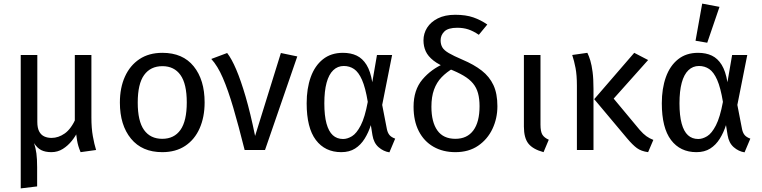

<svg xmlns="http://www.w3.org/2000/svg" viewBox="-20 -832 4227 1065"><path d="M403 -180 412 -104Q400 -78 378.5 -51Q357 -24 328.5 -6Q300 12 265 12Q231 12 208.5 0.5Q186 -11 169 -38Q178 -10 182 19.5Q186 49 186 96V202L95 213V-527H187V-156Q187 -123 197 -103.5Q207 -84 225 -75.5Q243 -67 266 -67Q304 -67 339.5 -92Q375 -117 403 -180ZM403 -85 395 -128V-527H487V-180Q487 -121 495 -76.5Q503 -32 513 0L427 12Q419 -7 414.5 -22.5Q410 -38 407.5 -53Q405 -68 403 -85Z M881 -539Q994 -539 1054.5 -464Q1115 -389 1115 -264Q1115 -183 1087.5 -120.5Q1060 -58 1007.5 -23Q955 12 880 12Q768 12 706.5 -63Q645 -138 645 -263Q645 -345 673 -407Q701 -469 753.5 -504Q806 -539 881 -539ZM881 -465Q815 -465 779.5 -416Q744 -367 744 -263Q744 -160 779 -111Q814 -62 880 -62Q946 -62 981 -111.5Q1016 -161 1016 -264Q1016 -367 981 -416Q946 -465 881 -465Z M1152 -505 1240 -538Q1265 -506 1290.5 -446Q1316 -386 1342.5 -295.5Q1369 -205 1395 -78L1538 -538L1629 -519L1450 0H1337Q1303 -136 1274 -234.5Q1245 -333 1216 -400Q1187 -467 1152 -505Z M1882 -539Q1926 -539 1958.5 -523.5Q1991 -508 2013 -472.5Q2035 -437 2045 -376L2071 -527H2155L2100 -250L2126 -116Q2130 -96 2140 -83.5Q2150 -71 2172 -63L2140 13Q2107 8 2080 -15.5Q2053 -39 2046 -82L2037 -138Q2024 -97 2002.5 -62.5Q1981 -28 1949.5 -8Q1918 12 1873 12Q1783 12 1732 -55.5Q1681 -123 1681 -259Q1681 -341 1703.5 -404Q1726 -467 1771 -503Q1816 -539 1882 -539ZM1887 -466Q1853 -466 1828.5 -442.5Q1804 -419 1791.5 -373Q1779 -327 1779 -259Q1779 -191 1791 -147Q1803 -103 1826 -82Q1849 -61 1883 -61Q1907 -61 1932.5 -76.5Q1958 -92 1981 -136.5Q2004 -181 2020 -267Q2007 -346 1988 -389Q1969 -432 1944 -449Q1919 -466 1887 -466Z M2329 -608Q2329 -646 2349 -678Q2369 -710 2408.5 -730Q2448 -750 2505 -750Q2564 -750 2605.5 -735.5Q2647 -721 2683 -696L2636 -639Q2605 -660 2577.5 -669Q2550 -678 2516 -678Q2466 -678 2445 -657.5Q2424 -637 2424 -608Q2424 -586 2433.5 -569.5Q2443 -553 2469.5 -537.5Q2496 -522 2545 -501Q2609 -474 2652 -440.5Q2695 -407 2717 -360Q2739 -313 2739 -243Q2739 -175 2711.5 -117Q2684 -59 2632 -23.5Q2580 12 2506 12Q2437 12 2384.5 -18Q2332 -48 2303 -104.5Q2274 -161 2274 -240Q2274 -333 2323 -391Q2372 -449 2445 -480L2495 -454Q2457 -432 2429.5 -403.5Q2402 -375 2387.5 -335Q2373 -295 2373 -240Q2373 -155 2406 -108.5Q2439 -62 2506 -62Q2571 -62 2605.5 -108.5Q2640 -155 2640 -243Q2640 -284 2631.5 -315Q2623 -346 2603.5 -369.5Q2584 -393 2551 -412.5Q2518 -432 2469 -451Q2415 -472 2384.5 -496Q2354 -520 2341.5 -547.5Q2329 -575 2329 -608Z M2886 -527H2978V-141Q2978 -102 2988.5 -85Q2999 -68 3024 -57L2995 12Q2936 -4 2911 -35.5Q2886 -67 2886 -130Z M3276 -282 3498 -539 3575 -499 3384 -285 3528 -112Q3548 -89 3565.5 -76.5Q3583 -64 3604 -56L3575 12Q3537 7 3513 -10.5Q3489 -28 3458 -65ZM3154 -527 3238 -539Q3247 -521 3254.5 -496Q3262 -471 3267 -433Q3272 -395 3272 -339V0H3180V-357Q3180 -415 3172.5 -454.5Q3165 -494 3154 -527Z M3852 -539Q3896 -539 3928.5 -523.5Q3961 -508 3983 -472.5Q4005 -437 4015 -376L4041 -527H4125L4070 -250L4096 -116Q4100 -96 4110 -83.5Q4120 -71 4142 -63L4110 13Q4077 8 4050 -15.5Q4023 -39 4016 -82L4007 -138Q3994 -97 3972.5 -62.5Q3951 -28 3919.5 -8Q3888 12 3843 12Q3753 12 3702 -55.5Q3651 -123 3651 -259Q3651 -341 3673.5 -404Q3696 -467 3741 -503Q3786 -539 3852 -539ZM3857 -466Q3823 -466 3798.5 -442.5Q3774 -419 3761.5 -373Q3749 -327 3749 -259Q3749 -191 3761 -147Q3773 -103 3796 -82Q3819 -61 3853 -61Q3877 -61 3902.5 -76.5Q3928 -92 3951 -136.5Q3974 -181 3990 -267Q3977 -346 3958 -389Q3939 -432 3914 -449Q3889 -466 3857 -466ZM3838 -606 3875 -812 3971 -794 3903 -595Z"/></svg>

Font: Fira Sans Variable
Style: Regular
Weight: 400
Designer: Carrois Corporate & Edenspiekermann AG
Foundry: Carrois Corporate GbR & Edenspiekermann AG
Version: Version 4.202